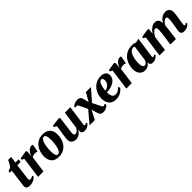

<svg xmlns="http://www.w3.org/2000/svg" viewBox="430 -2306 3946 3946"><g transform="rotate(-45 2403.0 -333.0)"><path d="M217 -189.5Q214.5 -170.5 212.5 -155.2Q210.5 -140 209 -128.5Q207.5 -117 207.5 -109Q207.5 -92 216.8 -83.8Q226 -75.5 241.5 -75.5Q260.5 -75.5 279.2 -82.8Q298 -90 315 -105.5L327 -70.5Q310.5 -51 283.8 -32.2Q257 -13.5 220.2 -1.5Q183.5 10.5 136.5 10.5Q97 10.5 69.2 -9.5Q41.5 -29.5 43 -75Q43 -78 43.8 -84.5Q44.5 -91 46.2 -103.5Q48 -116 50.8 -137.5Q53.5 -159 57.5 -192L94 -470.5H34L43 -512.5L110.5 -539Q126.5 -552.5 142.2 -576.8Q158 -601 172.2 -628.8Q186.5 -656.5 196.5 -680.5H285L263 -537.5H359L349.5 -470.5H253.5Z M386 0 448 -460.5 395.5 -487.5 402 -521.5 575 -550.5 599.5 -533 592 -441.5 588 -397.5Q597 -426 611.5 -453.2Q626 -480.5 646 -502.5Q666 -524.5 690.8 -537.5Q715.5 -550.5 744.5 -550.5Q757.5 -550.5 766.2 -547.2Q775 -544 778.5 -541L745 -369.5Q742 -373.5 726 -380.2Q710 -387 687 -387Q672.5 -387 658.8 -385.2Q645 -383.5 632.8 -380.5Q620.5 -377.5 610.5 -372.5Q600.5 -367.5 593 -361L543.5 0Z M1069 -552Q1141 -552 1189 -526.2Q1237 -500.5 1261.5 -451.2Q1286 -402 1286.5 -331.5Q1287 -261 1267 -198.2Q1247 -135.5 1208 -88Q1169 -40.5 1112.2 -13.2Q1055.5 14 982.5 14Q912.5 14 865 -12.2Q817.5 -38.5 793.2 -88Q769 -137.5 768 -206.5Q768 -278.5 788 -341.2Q808 -404 846.8 -451.2Q885.5 -498.5 941.5 -525.2Q997.5 -552 1069 -552ZM1053 -501Q1028 -501 1009.5 -481.2Q991 -461.5 977.8 -428.2Q964.5 -395 956.2 -354.8Q948 -314.5 944.5 -272.5Q941 -230.5 941 -193.5Q941.5 -138 948.5 -103.5Q955.5 -69 969 -52.8Q982.5 -36.5 1002 -36.5Q1027 -36.5 1045.8 -56.5Q1064.5 -76.5 1077.5 -109.8Q1090.5 -143 1098.5 -183.5Q1106.5 -224 1110.2 -266.2Q1114 -308.5 1113.5 -346Q1113.5 -403.5 1106.5 -437.5Q1099.5 -471.5 1086.2 -486.2Q1073 -501 1053 -501Z M1480.5 11Q1448.5 11 1418.8 -2Q1389 -15 1370 -41.2Q1351 -67.5 1350 -108Q1350 -124.5 1351.8 -145.2Q1353.5 -166 1356.5 -188.8Q1359.5 -211.5 1362.8 -234.8Q1366 -258 1369.5 -280L1397.5 -460.5L1338.5 -494L1345 -528L1539.5 -550.5L1563 -536L1531.5 -287Q1529 -266 1525.8 -243Q1522.5 -220 1519.8 -199Q1517 -178 1515.2 -161.5Q1513.5 -145 1513.5 -135.5Q1513.5 -115.5 1517.5 -102.8Q1521.5 -90 1530.2 -84Q1539 -78 1554 -78Q1574 -78 1592.5 -90.2Q1611 -102.5 1626.8 -121.2Q1642.5 -140 1654 -159L1708 -543.5H1867L1804.5 -103.5Q1802 -85.5 1808 -77.5Q1814 -69.5 1824 -69.5Q1832.5 -69.5 1842.2 -74.2Q1852 -79 1868 -92L1881.5 -61Q1872.5 -48.5 1852.5 -31.8Q1832.5 -15 1803.2 -2.2Q1774 10.5 1738 10.5Q1697 10.5 1676.5 -4.5Q1656 -19.5 1652.5 -45.5Q1652 -49.5 1652.2 -56Q1652.5 -62.5 1653.2 -70.5Q1654 -78.5 1655.2 -87Q1656.5 -95.5 1657.5 -103.5L1655.5 -104Q1643.5 -83.5 1627.2 -63Q1611 -42.5 1589.5 -25.8Q1568 -9 1541 1Q1514 11 1480.5 11Z M2274.5 10.5Q2250.5 10.5 2232.8 3.8Q2215 -3 2202.5 -18Q2190 -33 2181 -57.5L2119.5 -259L2163 -246.5L2036.5 0L1882 0.5L2137 -300.5L2123.5 -213.5L2019 -430.5Q2011.5 -446.5 2002.2 -458.2Q1993 -470 1981 -470Q1969 -470 1961.8 -467.5Q1954.5 -465 1945.5 -458.5L1929 -492.5Q1936.5 -501.5 1956 -515.2Q1975.5 -529 2005.5 -540Q2035.5 -551 2075 -551Q2101.5 -551 2121.2 -543.8Q2141 -536.5 2154.2 -521.8Q2167.5 -507 2174 -484L2222 -298L2181.5 -305L2313.5 -537.5H2461L2205 -246L2220 -334.5L2324.5 -126Q2335 -105.5 2344.5 -90.8Q2354 -76 2369 -76Q2377 -76 2385.8 -79Q2394.5 -82 2410.5 -94.5L2429 -60Q2420 -48.5 2400 -31.8Q2380 -15 2349 -2.2Q2318 10.5 2274.5 10.5Z M2876.5 -104Q2863 -83.5 2832.8 -56.2Q2802.5 -29 2756.2 -8.8Q2710 11.5 2649 11.5Q2593.5 11.5 2554.5 -7Q2515.5 -25.5 2491.2 -56.8Q2467 -88 2456 -126.8Q2445 -165.5 2444.5 -206Q2444 -281.5 2467.5 -345Q2491 -408.5 2533.2 -455.2Q2575.5 -502 2632.5 -528Q2689.5 -554 2756 -554Q2810.5 -554 2844.2 -538.5Q2878 -523 2894 -496.5Q2910 -470 2910.5 -437Q2911.5 -390 2892.2 -355Q2873 -320 2840.8 -295.8Q2808.5 -271.5 2769.2 -256.5Q2730 -241.5 2690 -234.5Q2650 -227.5 2616 -226.5Q2615 -190 2620.2 -161Q2625.5 -132 2637 -111.5Q2648.5 -91 2667 -80Q2685.5 -69 2710.5 -69Q2746 -69 2772.8 -81Q2799.5 -93 2818.8 -110.5Q2838 -128 2851.5 -144.5ZM2720.5 -498Q2694 -498 2675.2 -476.2Q2656.5 -454.5 2644.2 -420.2Q2632 -386 2625.2 -346.8Q2618.5 -307.5 2616.5 -272.5Q2633 -274.5 2652.8 -282.2Q2672.5 -290 2691.8 -303.5Q2711 -317 2727.2 -336Q2743.5 -355 2752.8 -379.5Q2762 -404 2761 -433.5Q2760 -467.5 2749.5 -482.8Q2739 -498 2720.5 -498Z M2952 0 3014 -460.5 2961.5 -487.5 2968 -521.5 3141 -550.5 3165.5 -533 3158 -441.5 3154 -397.5Q3163 -426 3177.5 -453.2Q3192 -480.5 3212 -502.5Q3232 -524.5 3256.8 -537.5Q3281.5 -550.5 3310.5 -550.5Q3323.5 -550.5 3332.2 -547.2Q3341 -544 3344.5 -541L3311 -369.5Q3308 -373.5 3292 -380.2Q3276 -387 3253 -387Q3238.5 -387 3224.8 -385.2Q3211 -383.5 3198.8 -380.5Q3186.5 -377.5 3176.5 -372.5Q3166.5 -367.5 3159 -361L3109.5 0Z M3787.5 -104Q3785 -85 3790 -77.2Q3795 -69.5 3805.5 -69.5Q3814 -69.5 3824.2 -74.2Q3834.5 -79 3850 -92L3863.5 -60.5Q3854.5 -48.5 3834.2 -31.8Q3814 -15 3784.2 -2.2Q3754.5 10.5 3717 10.5Q3681 10.5 3661.5 -8Q3642 -26.5 3641.5 -55.5L3644 -75.5Q3631 -55.5 3609.5 -35.5Q3588 -15.5 3559.5 -2.5Q3531 10.5 3495.5 10.5Q3441.5 10.5 3403.5 -14.5Q3365.5 -39.5 3345.5 -84Q3325.5 -128.5 3325.5 -185.5Q3325.5 -242.5 3339.5 -296.2Q3353.5 -350 3380.8 -396Q3408 -442 3448.2 -476.5Q3488.5 -511 3541 -530.5Q3593.5 -550 3657 -550Q3687 -550 3716.8 -543.5Q3746.5 -537 3768 -529L3850.5 -549ZM3683.5 -487Q3677.5 -491 3668.5 -494Q3659.5 -497 3648 -497Q3613 -497 3587 -477.5Q3561 -458 3543.2 -424.8Q3525.5 -391.5 3514.8 -350.5Q3504 -309.5 3499.5 -266Q3495 -222.5 3495 -182.5Q3495 -143 3503 -117.2Q3511 -91.5 3525.2 -79.5Q3539.5 -67.5 3558 -67.5Q3568.5 -67.5 3579 -72.8Q3589.5 -78 3599.5 -87.2Q3609.5 -96.5 3618.2 -109Q3627 -121.5 3634 -135.5Z M4143 -536 4130 -409.5Q4143.5 -435.5 4164 -460.8Q4184.5 -486 4210 -506.2Q4235.5 -526.5 4264.5 -538.5Q4293.5 -550.5 4325 -550.5Q4362.5 -550.5 4387.2 -535Q4412 -519.5 4424 -487.5Q4436 -455.5 4436 -406.5Q4436 -398.5 4435.5 -388.5Q4435 -378.5 4433.8 -368Q4432.5 -357.5 4431.5 -348L4411.5 -360.5Q4427.5 -405.5 4449.8 -440.8Q4472 -476 4500 -500.5Q4528 -525 4560.8 -537.8Q4593.5 -550.5 4630.5 -550.5Q4686 -550.5 4719 -517.8Q4752 -485 4752 -416.5Q4752 -397 4748.5 -367.2Q4745 -337.5 4740 -305.8Q4735 -274 4730.5 -247Q4726.5 -222 4721.8 -194.2Q4717 -166.5 4713.5 -141Q4710 -115.5 4709.5 -98Q4709.5 -80 4715.2 -74.8Q4721 -69.5 4728 -69.5Q4736.5 -69.5 4746.8 -74.5Q4757 -79.5 4772.5 -92L4785.5 -61Q4777.5 -51.5 4757.8 -34.5Q4738 -17.5 4706 -3.5Q4674 10.5 4629.5 10.5Q4596 10.5 4577 0Q4558 -10.5 4550.2 -27.5Q4542.5 -44.5 4542.5 -64.5Q4542.5 -78 4546.2 -103.5Q4550 -129 4555.2 -159.2Q4560.5 -189.5 4565 -216.5Q4569.5 -245.5 4574.2 -277.2Q4579 -309 4582.5 -338.8Q4586 -368.5 4585.5 -391Q4585.5 -426 4577.8 -438.8Q4570 -451.5 4550.5 -451.5Q4532.5 -451.5 4512.2 -439.5Q4492 -427.5 4472.8 -405.5Q4453.5 -383.5 4437.5 -354.2Q4421.5 -325 4411.5 -290.5L4435 -382Q4434.5 -360.5 4432.8 -338Q4431 -315.5 4428.8 -292.8Q4426.5 -270 4423.5 -247L4392.5 0H4233.5L4262 -216.5Q4266 -245.5 4269.8 -276.8Q4273.5 -308 4276.2 -337.2Q4279 -366.5 4278.5 -389Q4277.5 -427 4268.8 -439.2Q4260 -451.5 4238.5 -451.5Q4224.5 -451.5 4208.2 -441.5Q4192 -431.5 4175.8 -414Q4159.5 -396.5 4144.8 -374.8Q4130 -353 4119 -330L4074 0H3916L3978.5 -460.5L3926 -487.5L3932 -521.5L4118.5 -550.5Z"/></g></svg>

Font: Merriweather 60pt Black
Style: Italic
Weight: 900
Italic angle: -7.8°
Version: Version 2.101